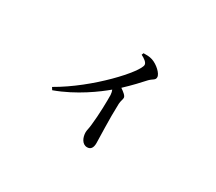

<svg xmlns="http://www.w3.org/2000/svg" viewBox="-117 -805 1235 1099"><g transform="rotate(30 500.0 -256.0)"><path d="M544 58C567 58 579 42 579 11C579 -30 573 -141 577 -248C578 -268 585 -280 585 -292C585 -305 567 -319 544 -335C591 -379 628 -419 655 -449C676 -470 692 -470 692 -490C692 -514 650 -552 614 -564C593 -571 574 -570 555 -570L550 -557C571 -547 594 -531 594 -515C594 -469 402 -257 198 -141L208 -125C341 -173 453 -257 504 -300C508 -291 510 -282 511 -269C512 -235 510 -134 502 -68C500 -43 494 -27 494 -13C494 20 510 58 544 58Z"/></g></svg>

Font: Source Han Serif CN Medium
Style: Regular
Weight: 500
Designer: Ryoko NISHIZUKA 西塚涼子 (kana & ideographs); Frank Grießhammer (Latin, Greek & Cyrillic); Wenlong ZHANG 张文龙 (bopomofo); San
Foundry: Adobe
Version: Version 2.002;hotconv 1.1.0;makeotfexe 2.6.0